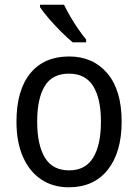

<svg xmlns="http://www.w3.org/2000/svg" viewBox="-20 -786 586 816"><path d="M497 -269Q497 -139 438 -64.5Q379 10 272 10Q205 10 155 -23.5Q105 -57 77.5 -119.5Q50 -182 50 -269Q50 -402 108.5 -474Q167 -546 274 -546Q375 -546 436 -474.5Q497 -403 497 -269ZM138 -269Q138 -171 170.5 -116.5Q203 -62 274 -62Q343 -62 376 -116Q409 -170 409 -269Q409 -367 376 -420Q343 -473 273 -473Q202 -473 170 -420Q138 -367 138 -269ZM252 -766Q263 -743 279 -715.5Q295 -688 313 -662Q331 -636 346 -618V-606H289Q267 -624 239 -652Q211 -680 186.5 -708.5Q162 -737 150 -756V-766Z"/></svg>

Font: Noto Sans Sinhala SemiCondensed
Style: Regular
Weight: 400
Width: 4
Designer: Jelle Bosma - Monotype Design Team
Foundry: Monotype Imaging Inc.
Version: Version 2.006; ttfautohint (v1.8.4.7-5d5b)